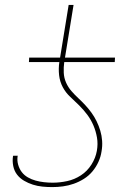

<svg xmlns="http://www.w3.org/2000/svg" viewBox="-20 -755 540 783"><path d="M193 8Q173 8 153 6Q133 4 114 -2Q95 -8 78 -18Q61 -28 49.5 -43Q38 -58 34 -78Q30 -98 33 -118L34 -120H53L52 -119Q49 -101 54 -83.5Q59 -66 69 -53Q79 -40 94 -31.5Q109 -23 125.5 -18.5Q142 -14 159.5 -12Q177 -10 195 -10Q224 -10 254 -16.5Q284 -23 310 -40Q336 -57 353 -84Q370 -111 375 -140Q380 -168 375.5 -194Q371 -220 361 -243.5Q351 -267 336 -287Q321 -307 303 -325Q285 -343 266.5 -360Q248 -377 236 -399.5Q224 -422 221 -448.5Q218 -475 222 -502H98L99 -520H225L260 -735H280L245 -520H449L448 -502H242Q239 -480 240 -458.5Q241 -437 249.5 -418Q258 -399 271 -384Q284 -369 299 -355Q314 -341 327.5 -326.5Q341 -312 353 -295.5Q365 -279 374 -260.5Q383 -242 389 -222Q395 -202 396.5 -180.5Q398 -159 394 -137Q391 -116 381.5 -95Q372 -74 357 -56Q342 -38 322 -25.5Q302 -13 280.5 -5.5Q259 2 237 5Q215 8 193 8Z"/></svg>

Font: Iosevka Thin
Style: Italic
Weight: 100
Italic angle: -9°
Monospace: yes
Designer: Belleve Invis
Foundry: Belleve Invis
Version: Version 32.5.0; ttfautohint (v1.8.4)